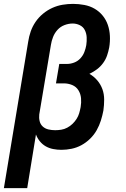

<svg xmlns="http://www.w3.org/2000/svg" viewBox="-29 -763 649 988"><path d="M-9 205 116 -548Q120 -575 129 -601Q138 -627 154 -650.5Q170 -674 192.5 -692.5Q215 -711 240.5 -722.5Q266 -734 293 -738.5Q320 -743 347 -743Q376 -743 405 -737.5Q434 -732 458 -718Q482 -704 499.5 -682.5Q517 -661 526 -634.5Q535 -608 536.5 -578.5Q538 -549 533 -519Q529 -498 522 -477.5Q515 -457 501.5 -438.5Q488 -420 470 -406.5Q452 -393 431 -383Q454 -370 471.5 -349.5Q489 -329 498 -304Q507 -279 507 -250.5Q507 -222 503 -194Q498 -168 490 -142.5Q482 -117 468.5 -93Q455 -69 434.5 -49Q414 -29 390 -16Q366 -3 339.5 2.5Q313 8 287 8Q266 8 245 4Q224 0 206.5 -10Q189 -20 176 -36Q163 -52 156 -71L111 205ZM255 -93Q270 -93 286 -95.5Q302 -98 317 -106Q332 -114 344 -125.5Q356 -137 365 -151Q374 -165 378.5 -180.5Q383 -196 386 -212Q390 -235 388 -257.5Q386 -280 374.5 -298.5Q363 -317 342.5 -325.5Q322 -334 299 -334H259L276 -434H316Q334 -434 352.5 -441Q371 -448 384.5 -462.5Q398 -477 405 -495Q412 -513 415 -531Q418 -551 417 -571Q416 -591 407.5 -608Q399 -625 381.5 -633.5Q364 -642 345 -642Q324 -642 303 -634Q282 -626 267 -609.5Q252 -593 244 -572.5Q236 -552 233 -532L173 -174Q171 -156 175 -139.5Q179 -123 191 -112Q203 -101 220 -97Q237 -93 255 -93Z"/></svg>

Font: Iosevka Curly Extended Oblique
Style: Bold
Weight: 700
Width: 7
Italic angle: -9°
Monospace: yes
Designer: Belleve Invis
Foundry: Belleve Invis
Version: Version 11.1.0; ttfautohint (v1.8.3)